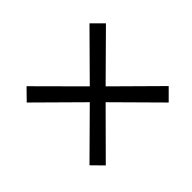

<svg xmlns="http://www.w3.org/2000/svg" viewBox="-114 -711 874 874"><g transform="rotate(-45 323.0 -274.0)"><path d="M589 -72 536 -19 334 -223 131 -19 79 -72 283 -274 79 -476 131 -529 334 -325 536 -529 589 -476 385 -274Z"/></g></svg>

Font: Ekushey Bangla
Style: Regular
Weight: 400
Designer: Al Mamun Sumon
Foundry: Al Mamun Sumon
Version: Version 1.0